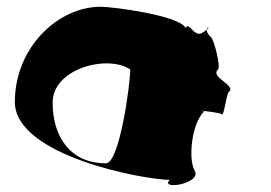

<svg xmlns="http://www.w3.org/2000/svg" viewBox="-20 -584 804 569"><path d="M24 -282C24 -121 410 -51 483 -51C452 -19 579 -40 557 -78C537 -113 548 -217 584 -253C582 -254 580 -255 577 -256H581C582 -255 582 -255 584 -254C585 -255 585 -254 586 -255C612 -252 636 -248 638 -245C643 -239 652 -306 657 -310C684 -331 601 -354 626 -378C635 -387 614 -466 606 -473C595 -483 592 -491 593 -496C590 -494 585 -490 578 -486C556 -473 539 -522 530 -501C513 -538 315 -564 278 -564C152 -564 24 -443 24 -282ZM136 -280C136 -382 301 -423 366 -378C366 -334 334 -100 294 -100C189 -100 136 -178 136 -280ZM584 -253V-254L585 -253C587 -252 586 -252 584 -253ZM593 -496C594 -505 603 -505 593 -496Z"/></svg>

Font: Ampere
Style: SCCnd
Weight: 400
Version: Version 1